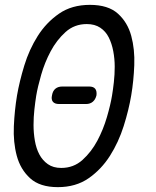

<svg xmlns="http://www.w3.org/2000/svg" viewBox="-20 -760 640 790"><path d="M232 -69Q283 -69 319.5 -102Q356 -135 380.5 -181Q405 -227 420 -278.5Q435 -330 441 -367Q445 -391 448.5 -422Q452 -453 452 -485.5Q452 -518 446 -549.5Q440 -581 427.5 -606Q415 -631 392.5 -646Q370 -661 337 -661Q286 -661 249.5 -628Q213 -595 188.5 -549Q164 -503 149.5 -452.5Q135 -402 129 -366Q125 -341 121.5 -309.5Q118 -278 118 -245.5Q118 -213 123.5 -181Q129 -149 142 -124.5Q155 -100 177 -84.5Q199 -69 232 -69ZM218 10Q144 10 104 -26.5Q64 -63 49 -119Q34 -175 37 -241Q40 -307 50 -367Q60 -425 80 -490.5Q100 -556 135 -611.5Q170 -667 222.5 -703.5Q275 -740 350 -740Q425 -740 465 -704Q505 -668 520 -612.5Q535 -557 532.5 -492Q530 -427 520 -368Q510 -308 489 -241.5Q468 -175 432.5 -119Q397 -63 344.5 -26.5Q292 10 218 10ZM334 -332H223Q205 -332 197.5 -341.5Q190 -351 194 -368Q197 -386 208 -395Q219 -404 236 -404H347Q364 -404 371.5 -395Q379 -386 377 -368Q373 -351 362 -341.5Q351 -332 334 -332Z"/></svg>

Font: Maple Mono Light
Style: Italic
Weight: 300
Italic angle: -10°
Monospace: yes
Designer: subframe7536
Version: Version 7.000